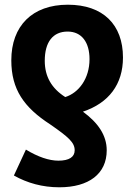

<svg xmlns="http://www.w3.org/2000/svg" viewBox="-20 -579 570 815"><path d="M268 -559C117 -559 28 -469 28 -323C28 -199 82 -123 193 -51C271 3 297 26 297 59C297 87 274 103 228 103C188 103 141 87 90 56L39 166C96 198 160 216 232 216C357 216 433 159 433 59C433 -5 396 -58 332 -105C442 -142 502 -221 502 -335C502 -474 418 -559 268 -559ZM267 -445C327 -445 360 -399 360 -328C360 -245 314 -185 257 -167C199 -204 170 -254 170 -321C170 -401 205 -445 267 -445Z"/></svg>

Font: Noto Sans Mono Condensed ExtraBold
Style: Regular
Weight: 800
Width: 3
Designer: Monotype Design Team
Foundry: Monotype Imaging Inc.
Version: Version 2.014